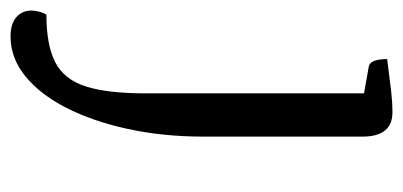

<svg xmlns="http://www.w3.org/2000/svg" viewBox="-262 -274 764 364"><g transform="rotate(90 120.0 -92.0)"><path d="M7 270Q-17 270 -29.5 259Q-42 248 -42 230Q-42 224 -40 216Q-38 208 -34 202Q24 202 56.5 185Q89 168 102 127Q115 86 115 13V-413L127 -398L65 -409Q50 -411 50 -444Q88 -449 110 -451.5Q132 -454 151 -454Q197 -454 197 -397V-96Q197 -19 182.5 47.5Q168 114 142.5 164Q117 214 82.5 242Q48 270 7 270Z"/></g></svg>

Font: Petrona
Style: Regular
Weight: 400
Designer: Ringo R. Seeber
Foundry: Ringo R. Seeber
Version: Version 2.001; ttfautohint (v1.8.3)